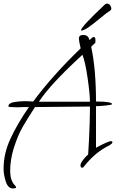

<svg xmlns="http://www.w3.org/2000/svg" viewBox="-21 -870 655 1076"><path d="M609 -72Q609 -66 593 -56Q512 -17 449 64Q445 70 440 70Q430 70 430 56Q430 45 445.5 25Q461 5 473 -4Q475 -33 477.5 -81Q480 -129 481.5 -178Q483 -227 483 -255Q483 -267 483 -273Q177 -270 175 -270Q129 -199 104.5 -156Q80 -113 58 -45.5Q36 22 36 88Q36 140 60 166Q69 175 69 180Q69 186 51 186Q24 186 11.5 147.5Q-1 109 -1 75Q-1 -9 37.5 -92.5Q76 -176 141 -270Q137 -270 131.5 -270Q126 -270 121 -270Q116 -270 109.5 -270Q103 -270 97.5 -269.5Q92 -269 86 -269Q80 -269 74 -269Q52 -269 39 -270Q26 -271 26 -274Q26 -283 34 -289Q42 -295 56.5 -297.5Q71 -300 85.5 -301.5Q100 -303 117 -303Q128 -303 139 -302.5Q150 -302 157.5 -301.5Q165 -301 165 -301Q274 -448 431 -599Q421 -642 421 -654Q421 -674 445 -674Q475 -674 480 -645Q498 -663 504 -663Q514 -663 514 -644Q514 -641 513.5 -636.5Q513 -632 513 -630Q510 -627 502 -620Q494 -613 490 -608Q517 -483 517 -301Q518 -301 520.5 -301Q523 -301 524 -301Q601 -301 608 -287Q606 -282 570.5 -278.5Q535 -275 517 -275V-42Q586 -79 600 -79Q609 -79 609 -72ZM483 -300Q483 -343 470 -432.5Q457 -522 441 -563Q262 -399 197 -300ZM597 -811Q575 -797 541.5 -769Q508 -741 482 -722Q456 -703 439 -699H436Q433 -699 433 -701Q433 -719 567 -845Q573 -850 579 -850Q582 -850 586 -848.5Q590 -847 593 -844Q596 -841 598 -837.5Q600 -834 601.5 -830Q603 -826 603 -822.5Q603 -819 601.5 -816Q600 -813 597 -811Z"/></svg>

Font: Bilbo Swash Caps
Style: Regular
Weight: 400
Designer: Robert E. Leuschke
Foundry: Robert E. Leuschke
Version: Version 1.003